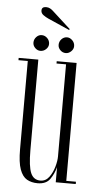

<svg xmlns="http://www.w3.org/2000/svg" viewBox="-54 -786 428 832"><g transform="rotate(5 159.5 -370.0)"><path d="M141.5 11Q115 11 95.2 -0.2Q75.5 -11.5 64.5 -41.8Q53.5 -72 53.5 -129V-513H13V-523H98.5V-128.5Q98.5 -59 110.8 -30.2Q123 -1.5 153 -1.5Q176 -1.5 190.8 -21.5Q205.5 -41.5 212.8 -67.5Q220 -93.5 220 -112V-513H178.5V-523H265V-10H307V0H220V-66Q212.5 -37 195.8 -13Q179 11 141.5 11ZM214.5 -561.5Q200.5 -561.5 190.5 -571.5Q180.5 -581.5 180.5 -594.5Q180.5 -609 190.5 -619.5Q200.5 -630 214.5 -630Q227 -630 237.5 -619.5Q248 -609 248 -594.5Q248 -581.5 237.5 -571.5Q227 -561.5 214.5 -561.5ZM104 -561.5Q91 -561.5 81 -571.5Q71 -581.5 71 -594.5Q71 -609 81 -619.5Q91 -630 104 -630Q118 -630 128.5 -619.5Q139 -609 139 -594.5Q139 -581.5 128.5 -571.5Q118 -561.5 104 -561.5ZM220 -662.5 127 -703.5Q114.5 -709 104 -716.8Q93.5 -724.5 93.5 -736Q93.5 -752.5 112.5 -752.5Q122.5 -752.5 130.2 -748.2Q138 -744 144.5 -737.5L222.5 -666.5Z"/></g></svg>

Font: Imbue 100pt ExtraLight
Style: Regular
Weight: 200
Designer: Tyler Finck
Foundry: Etcetera Type Company
Version: Version 1.102; ttfautohint (v1.8.3)